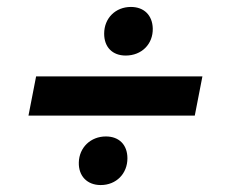

<svg xmlns="http://www.w3.org/2000/svg" viewBox="-20 -572 647 553"><path d="M62 -239H541L563 -352H84ZM270 -39C315 -39 347 -72 347 -116C347 -155 323 -179 285 -179C241 -179 208 -147 207 -104C206 -65 231 -39 270 -39ZM342 -412C388 -412 421 -445 420 -490C419 -528 395 -552 357 -552C313 -552 280 -520 280 -475C280 -436 304 -412 342 -412Z"/></svg>

Font: Uncut Sans
Style: Bold Italic
Weight: 700
Italic angle: -11°
Designer: Kasper Nordkvist
Foundry: UNCUT.wtf
Version: Version 1.304;Glyphs 3.2 (3246)